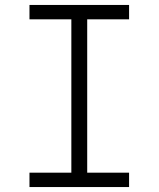

<svg xmlns="http://www.w3.org/2000/svg" viewBox="-20 -755 640 775"><path d="M99 0V-58H268V-677H99V-735H501V-677H332V-58H501V0Z"/></svg>

Font: Iosevka Curly Slab LtEx
Style: Regular
Weight: 300
Width: 7
Monospace: yes
Designer: Belleve Invis
Foundry: Belleve Invis
Version: Version 11.1.0; ttfautohint (v1.8.3)